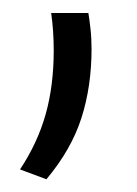

<svg xmlns="http://www.w3.org/2000/svg" viewBox="-20 -148 216 302"><path d="M119 -127.5Q120.5 -119 122.2 -103.8Q124 -88.5 124 -71Q124 -12 108 37.8Q92 87.5 53 134L11.5 118.5Q39 77 51.8 31.8Q64.5 -13.5 64.5 -68.5Q64.5 -84 63.5 -98.8Q62.5 -113.5 60.5 -127.5Z"/></svg>

Font: Anek Telugu Light
Style: Regular
Weight: 300
Version: Version 1.003